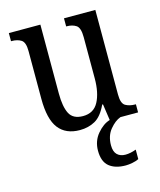

<svg xmlns="http://www.w3.org/2000/svg" viewBox="-115 -618 778 935"><g transform="rotate(-15 274.0 -151.0)"><path d="M232 10Q161 10 125 -36.5Q89 -83 89 -186V-427Q89 -471 70 -483Q51 -495 23 -495H19V-536H178V-189Q178 -122 196 -87Q214 -52 264 -52Q318 -52 342 -97Q366 -142 366 -215V-422Q366 -470 347 -482.5Q328 -495 300 -495H297V-536H455V-109Q455 -64 475 -52.5Q495 -41 523 -41H527V0H384L372 -82H368Q343 -28 309 -9Q275 10 232 10ZM403 234Q350 234 320 209.5Q290 185 290 130Q290 81 320 45.5Q350 10 384 0H438Q410 10 384 41.5Q358 73 358 121Q358 153 373.5 168Q389 183 415 183Q440 183 469 172V220Q455 227 436 230.5Q417 234 403 234Z"/></g></svg>

Font: Noto Serif Thai Condensed
Style: Regular
Weight: 400
Width: 3
Designer: Monotype Design Team
Foundry: Monotype Imaging Inc.
Version: Version 2.002; ttfautohint (v1.8.4.7-5d5b)